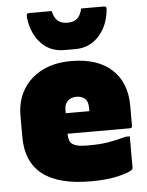

<svg xmlns="http://www.w3.org/2000/svg" viewBox="-57 -866 714 932"><g transform="rotate(-5 300.0 -400.0)"><path d="M302 -570Q431 -570 500.5 -506Q570 -442 570 -329V-231Q570 -220 559 -220H255Q255 -206 258 -193.5Q261 -181 269 -173Q278 -164 298 -159Q318 -154 364 -155Q408 -155 448.5 -161.5Q489 -168 535 -181H555V-28Q555 -23 552 -20Q539 -7 483.5 6.5Q428 20 348 20Q35 20 35 -223V-327Q35 -399 67.5 -453.5Q100 -508 160 -539Q220 -570 302 -570ZM313 -395Q287 -395 271 -379.5Q255 -364 255 -339V-320H370V-335Q370 -352 366.5 -362.5Q363 -373 356 -380Q341 -395 313 -395ZM302 -757Q332 -757 349 -771.5Q366 -786 374 -820H482Q492 -820 495 -816Q498 -812 496 -798Q487 -722 442 -674Q397 -626 329 -626H275Q205 -626 161 -674Q117 -722 108 -798Q107 -812 109.5 -816Q112 -820 122 -820H230Q238 -786 255 -771.5Q272 -757 302 -757Z"/></g></svg>

Font: Recursive Mn Lnr St XBk
Style: Regular
Weight: 1000
Monospace: yes
Version: Version 1.079;hotconv 1.0.112;makeotfexe 2.5.65598; ttfautoh